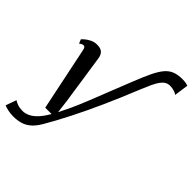

<svg xmlns="http://www.w3.org/2000/svg" viewBox="-325 -1003 1424 1424"><g transform="rotate(45 387.0 -291.0)"><path d="M59 250.5Q29.5 250.5 1.8 244.2Q-26 238 -38 231.5L-8 147.5Q1.5 156 25.8 164.5Q50 173 79 173Q107 173 135.5 159.5Q164 146 192.2 115.8Q220.5 85.5 248.5 36.5H182L78.5 -462Q75 -479.5 69.5 -485.8Q64 -492 56 -492Q48 -492 40.5 -488.2Q33 -484.5 23.5 -476.5L10 -508.5Q14.5 -514.5 30.5 -528.5Q46.5 -542.5 71 -554.5Q95.5 -566.5 123.5 -566.5Q163.5 -566.5 180.8 -548.8Q198 -531 202.5 -499Q207 -467.5 211.8 -436Q216.5 -404.5 221.2 -373Q226 -341.5 230.8 -310Q235.5 -278.5 240 -246.8Q244.5 -215 249.2 -183.8Q254 -152.5 259 -121L273 -7L319.5 -103Q345 -159 374.8 -233.2Q404.5 -307.5 437.8 -392.8Q471 -478 507 -567Q537 -642.5 561.5 -693.5Q586 -744.5 611.5 -775.2Q637 -806 670.5 -819.5Q704 -833 751.5 -833Q775.5 -833 790.5 -829.8Q805.5 -826.5 812 -824L796.5 -712Q786 -720.5 765.8 -727Q745.5 -733.5 722 -733.5Q700 -733.5 682.8 -723.2Q665.5 -713 650.2 -691.8Q635 -670.5 619.5 -637.5Q604 -604.5 585 -558Q526.5 -413 469.8 -286.8Q413 -160.5 359.2 -54.8Q305.5 51 255.5 136Q227.5 183 196.8 207.8Q166 232.5 132 241.5Q98 250.5 59 250.5Z"/></g></svg>

Font: Merriweather 20pt SemiBold
Style: Italic
Weight: 600
Italic angle: -7.8°
Version: Version 2.101